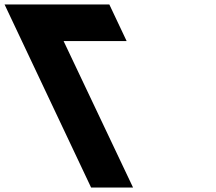

<svg xmlns="http://www.w3.org/2000/svg" viewBox="-342 -845 971 865"><path d="M-55.5 -660 257.5 0H68.5L-321.5 -825H150.5L228.5 -660Z"/></svg>

Font: Hussar
Style: BdOpOblFive
Weight: 700
Foundry: Cannot Into Space Fonts
Version: Version 2.00